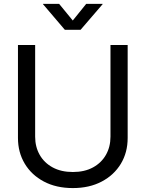

<svg xmlns="http://www.w3.org/2000/svg" viewBox="-20 -960 752 992"><path d="M356.4 11.7Q270.5 11.7 206.8 -22Q143.1 -55.7 107.9 -114.3Q72.8 -172.9 72.8 -247.1V-727.5H161.6V-253.9Q161.6 -201.2 185.1 -159.9Q208.5 -118.7 252.2 -95Q295.9 -71.3 356.4 -71.3Q417 -71.3 460.4 -95Q503.9 -118.7 527.3 -159.9Q550.8 -201.2 550.8 -253.9V-727.5H639.6V-247.1Q639.6 -172.4 604.5 -114Q569.3 -55.7 505.6 -22Q441.9 11.7 356.4 11.7ZM285.6 -939.9 356 -854 425.3 -939.9H510.3V-938.5L396.5 -806.2H314.9L202.1 -938.5V-939.9Z"/></svg>

Font: Inter 28pt
Style: Regular
Weight: 400
Designer: Rasmus Andersson
Foundry: rsms
Version: Version 4.001;git-66647c0bb